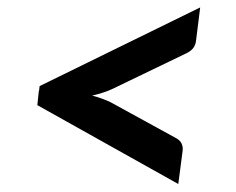

<svg xmlns="http://www.w3.org/2000/svg" viewBox="-20 -588 620 504"><path d="M82 -349.5 78 -312 448 -105 459.5 -193C460.2 -199.7 459.2 -205.8 456.5 -211.5C453.8 -217.2 449 -221.8 442 -225.5L271.5 -319C256.8 -326.3 240.3 -332.3 222 -337C231.7 -339.3 241 -341.9 250 -344.8C259 -347.6 267.7 -351 276 -355L469 -448C477.3 -452 483.5 -456.8 487.5 -462.2C491.5 -467.8 493.8 -473.8 494.5 -480.5L505.5 -568.5L84 -362L82.5 -349.5Z"/></svg>

Font: Lato
Style: Bold Italic
Weight: 700
Italic angle: -7°
Designer: Lukasz Dziedzic
Foundry: tyPoland Lukasz Dziedzic
Version: Version 2.007; 2014-02-27